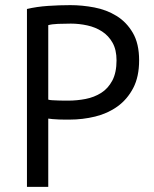

<svg xmlns="http://www.w3.org/2000/svg" viewBox="-20 -728 599 748"><path d="M85 0ZM85 -693Q123 -702 167 -705Q211 -708 254 -708Q300 -708 347.5 -699Q395 -690 434 -666Q473 -642 497.5 -600Q522 -558 522 -493Q522 -429 499 -385Q476 -341 438 -313.5Q400 -286 351 -274Q302 -262 250 -262Q245 -262 233.5 -262Q222 -262 209.5 -262.5Q197 -263 185 -264Q173 -265 168 -266V0H85ZM256 -636Q230 -636 206 -635Q182 -634 168 -630V-340Q173 -338 184 -337.5Q195 -337 207 -336.5Q219 -336 230 -336Q241 -336 246 -336Q280 -336 313.5 -342.5Q347 -349 374 -366Q401 -383 417.5 -414Q434 -445 434 -493Q434 -534 418.5 -561.5Q403 -589 377.5 -605.5Q352 -622 320 -629Q288 -636 256 -636Z"/></svg>

Font: PT Sans
Style: Regular
Weight: 400
Version: Version 2.003W OFL; ttfautohint (v1.6)